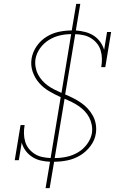

<svg xmlns="http://www.w3.org/2000/svg" viewBox="-20 -863 640 990"><path d="M215 107 238 -29Q213 -30 189.5 -35.5Q166 -41 146 -54Q126 -67 112 -86Q98 -105 92 -128L77 -37H56L86 -218H107Q103 -196 103.5 -174Q104 -152 110 -132Q116 -112 129 -96Q142 -80 159.5 -69Q177 -58 198 -53.5Q219 -49 241 -48L293 -362Q262 -376 233 -393Q204 -410 182 -435Q160 -460 148.5 -493Q137 -526 143 -562Q149 -596 169.5 -625.5Q190 -655 220 -673.5Q250 -692 283.5 -699Q317 -706 350 -706L373 -843H394L371 -706Q396 -704 419.5 -698Q443 -692 462.5 -679.5Q482 -667 496 -648Q510 -629 517 -606L532 -698H553L523 -517H502Q506 -539 505.5 -561Q505 -583 499 -603Q493 -623 480 -639Q467 -655 449.5 -666Q432 -677 411 -681.5Q390 -686 368 -687L316 -376Q338 -367 358.5 -356.5Q379 -346 398 -333Q417 -320 432.5 -303Q448 -286 459 -266Q470 -246 474 -222Q478 -198 474 -174Q469 -140 446.5 -110Q424 -80 393 -61.5Q362 -43 327.5 -36Q293 -29 259 -29L236 107ZM297 -384 347 -687Q317 -687 287.5 -680Q258 -673 231.5 -656.5Q205 -640 186.5 -614Q168 -588 163 -559Q160 -538 163.5 -517.5Q167 -497 176 -479.5Q185 -462 198 -447.5Q211 -433 227 -421.5Q243 -410 261 -401Q279 -392 297 -384ZM262 -48Q293 -48 323.5 -54.5Q354 -61 381.5 -77Q409 -93 429 -120Q449 -147 454 -177Q457 -199 453 -219.5Q449 -240 439.5 -258Q430 -276 416 -290.5Q402 -305 385 -316.5Q368 -328 350 -337Q332 -346 313 -354Z"/></svg>

Font: Iosevka Etoile Thin Oblique
Style: Regular
Weight: 100
Italic angle: -9°
Designer: Belleve Invis
Foundry: Belleve Invis
Version: Version 15.5.2; ttfautohint (v1.8.4)